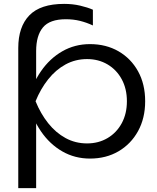

<svg xmlns="http://www.w3.org/2000/svg" viewBox="-20 -803 809 988"><path d="M123 -282Q145 -370 190.5 -436Q236 -502 300.5 -539Q365 -576 443 -576Q526 -576 590 -539Q654 -502 690.5 -436Q727 -370 727 -282Q727 -195 690.5 -128.5Q654 -62 590 -24.5Q526 13 443 13Q365 13 300.5 -24Q236 -61 190.5 -127.5Q145 -194 123 -282ZM633 -282Q633 -346 606.5 -395Q580 -444 533.5 -471.5Q487 -499 428 -499Q368 -499 317.5 -471.5Q267 -444 228 -395Q189 -346 163 -282Q189 -218 228 -169Q267 -120 317.5 -92.5Q368 -65 428 -65Q487 -65 533.5 -92.5Q580 -120 606.5 -169Q633 -218 633 -282ZM74 -556Q74 -665 131 -724Q188 -783 310 -783Q354 -783 392.5 -774Q431 -765 458 -753V-672Q426 -687 392 -695.5Q358 -704 319 -704Q236 -704 201 -662Q166 -620 166 -540V-350L161 -332V-241L166 -212V165H74Z"/></svg>

Font: Unbounded Light
Style: Regular
Weight: 300
Designer: Luke Prowse, Jean-Baptiste Morizot, Fátima Lázaro, Florian Runge
Foundry: NaN
Version: Version 1.700